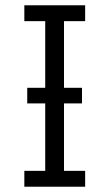

<svg xmlns="http://www.w3.org/2000/svg" viewBox="-20 -706 413 726"><path d="M83 -374H290V-315H83ZM72 0V-60H151V-626H72V-686H302V-626H222V-60H302V0Z"/></svg>

Font: Chivo Medium ExtraLight
Style: Regular
Weight: 250
Version: Version 2.002